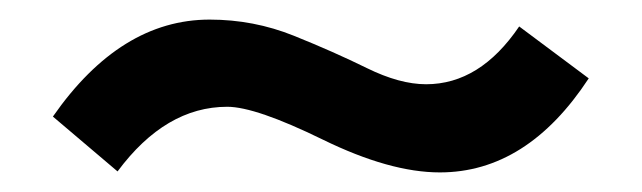

<svg xmlns="http://www.w3.org/2000/svg" viewBox="-20 -368 655 196"><path d="M212 -259Q149 -259 100 -193L34 -249Q103 -348 194 -348Q239 -348 280 -331.5Q321 -315 354.5 -298.5Q388 -282 415 -282Q470 -282 510 -341L581 -288Q518 -192 429 -192Q378 -192 309.5 -225.5Q241 -259 212 -259Z"/></svg>

Font: Hind Jalandhar Medium
Style: Regular
Weight: 500
Designer: Namrata Goyal
Foundry: Indian Type Foundry
Version: Version 0.702;PS 1.0;hotconv 1.0.81;makeotf.lib2.5.63406